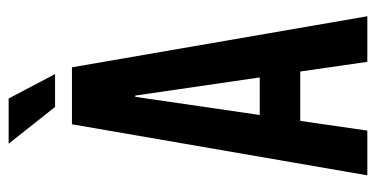

<svg xmlns="http://www.w3.org/2000/svg" viewBox="-238 -652 890 455"><g transform="rotate(-90 207.5 -425.0)"><path d="M259 -740H181L94 -850H201ZM396 0H288L265 -159H148L125 0H19L140 -700H275ZM205 -550 162 -255H251L208 -550Z"/></g></svg>

Font: Bebas Kai
Style: Regular
Weight: 400
Designer: Ryoichi Tsunekawa
Foundry: Dharma Type
Version: Version 1.001;PS 001.001;hotconv 1.0.70;makeotf.lib2.5.58329